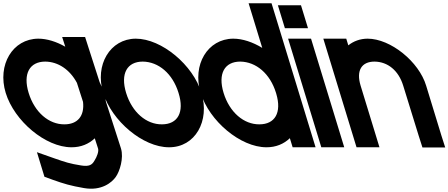

<svg xmlns="http://www.w3.org/2000/svg" viewBox="-131 -849 2737 1172"><path d="M-96.2 -282C-148.5 -453 -54.1 -612 102.6 -613C156 -613 213.2 -594.7 267.4 -563.9L248.5 -623H388.5L410.6 -554L477.2 -347.4C488.2 -325.9 497.2 -304 503.8 -282C509.4 -263.7 513.3 -245.6 515.7 -227.7L607.1 56L607.4 57C625.5 116 599.5 198 575.6 231C552.7 264 489.2 318 381.4 299C300.1 285 259.5 273 189.8 248L140.3 230L94.5 80L202.1 118C268.1 141 294.9 150 364.2 161C413.7 169 431 157 444.7 133L445.4 132C461 108 472.9 75 467.7 58L447.5 -4.8C411.3 29.7 362.8 50.4 305.3 50C146.3 50 -43.9 -111 -96.2 -282ZM43.8 -282C80.2 -163 167.8 -89 262.5 -90C342.7 -90 385.7 -141 375.8 -227.3L338.4 -343.5C295 -424.6 223.6 -472.2 145.4 -473C50.4 -473 7.7 -400 43.8 -282Z M498.8 -282C446.5 -453 540.9 -612 697.6 -613C856.6 -613 1048.1 -451 1098.8 -282C1151.1 -111 1060.6 51 900.3 50C741.3 50 551.1 -111 498.8 -282ZM638.8 -282C675.2 -163 762.8 -89 857.5 -90C953.5 -90 996.2 -163 958.8 -282C922.7 -400 836.7 -472 740.4 -473C645.4 -473 602.7 -400 638.8 -282Z M1093.8 -282C1041.5 -453 1135.9 -612 1292.6 -613C1350.1 -613 1412 -591.8 1469.8 -556.7L1408 -759L1386.5 -829H1526.5L1548 -759L1692.7 -285.6L1693.8 -282L1773.9 -20L1795.3 50H1655.3L1638.3 -5.5C1602.1 29.4 1553.2 50.4 1495.3 50C1336.3 50 1146.1 -111 1093.8 -282ZM1233.8 -282C1270.2 -163 1357.8 -89 1452.5 -90C1547 -90 1589.9 -160.8 1555.4 -276.6L1553.8 -282C1517.7 -400 1431.7 -472 1335.4 -473C1240.4 -473 1197.7 -400 1233.8 -282Z M1678 -677H1608L1565.2 -817H1635.2H1636.2H1706.2L1749 -677H1679ZM1649 -543 1627.6 -613H1767.6L1789 -543L1948.9 -20L1970.3 50H1830.3L1808.9 -20Z M1995.1 -572.2C2026.9 -597.6 2067 -612.7 2112.6 -613C2253.6 -613 2426.7 -472 2470.3 -326L2563.9 -20L2586.6 51H2447.6L2425.2 -19L2330.3 -326C2301.9 -419 2235.7 -472 2155.4 -473C2076.4 -473 2041.9 -419 2070.3 -326L2091.7 -256L2163.9 -20L2185.3 50H2045.3L2023.9 -20L1951.7 -256L1930.3 -326L1864 -543L1842.6 -613H1982.6Z"/></svg>

Font: Nordica Plus
Style: NordicaClassicRgOpObl
Weight: 500
Version: Version 1.01